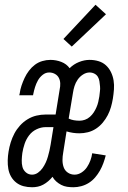

<svg xmlns="http://www.w3.org/2000/svg" viewBox="-20 -780 540 808"><path d="M115 8Q96 8 79 3.5Q62 -1 48.5 -11.5Q35 -22 26.5 -37Q18 -52 15 -69.5Q12 -87 12.5 -105.5Q13 -124 16 -142Q19 -161 25 -180.5Q31 -200 40.5 -218Q50 -236 64 -251.5Q78 -267 96 -278Q114 -289 133.5 -293.5Q153 -298 172 -298H214L231 -403Q234 -416 233.5 -429Q233 -442 227.5 -452.5Q222 -463 211 -469Q200 -475 187 -475Q172 -475 159.5 -465Q147 -455 139.5 -441.5Q132 -428 127.5 -413.5Q123 -399 120 -384L119 -379H61L63 -387Q65 -403 70.5 -419.5Q76 -436 83.5 -452Q91 -468 102 -482.5Q113 -497 127 -507.5Q141 -518 158 -523Q175 -528 192 -528Q216 -528 238 -519.5Q260 -511 273 -493Q290 -510 312.5 -519Q335 -528 357 -528Q377 -528 395 -522.5Q413 -517 426 -505Q439 -493 447 -476.5Q455 -460 458 -441.5Q461 -423 459.5 -403.5Q458 -384 455 -365Q452 -347 447 -329.5Q442 -312 433.5 -295.5Q425 -279 412.5 -264Q400 -249 384 -238.5Q368 -228 350 -223.5Q332 -219 314 -219Q300 -219 287 -221Q274 -223 260 -227L246 -138Q243 -122 243 -106Q243 -90 248 -76Q253 -62 265.5 -53.5Q278 -45 294 -45Q309 -45 323 -54Q337 -63 346 -76.5Q355 -90 360.5 -105Q366 -120 368 -135L425 -126Q421 -110 415 -93.5Q409 -77 400.5 -62Q392 -47 380.5 -33.5Q369 -20 354 -10.5Q339 -1 322 3.5Q305 8 289 8Q275 8 262 6Q249 4 237.5 -2Q226 -8 216.5 -16.5Q207 -25 201 -36Q193 -26 183 -17.5Q173 -9 162 -3Q151 3 139 5.5Q127 8 115 8ZM315 -272Q326 -272 337.5 -276Q349 -280 358.5 -288.5Q368 -297 374.5 -307Q381 -317 386 -328.5Q391 -340 393.5 -351Q396 -362 398 -374Q399 -385 400.5 -395.5Q402 -406 401 -416.5Q400 -427 398.5 -437.5Q397 -448 392 -456.5Q387 -465 377.5 -470Q368 -475 357 -475Q343 -475 329.5 -466.5Q316 -458 307 -445Q298 -432 293.5 -417.5Q289 -403 287 -389L269 -281Q279 -276 291 -274Q303 -272 315 -272ZM115 -45Q128 -45 139.5 -53Q151 -61 159 -72.5Q167 -84 172.5 -96Q178 -108 181.5 -120.5Q185 -133 188 -145.5Q191 -158 193 -171L205 -245H172Q153 -245 134 -236Q115 -227 102.5 -210.5Q90 -194 83.5 -174.5Q77 -155 74 -136Q72 -121 71.5 -106Q71 -91 74.5 -77.5Q78 -64 89 -54.5Q100 -45 115 -45ZM282 -584 247 -616 382 -760 426 -720Z"/></svg>

Font: Iosevka Term Curly Light
Style: Italic
Weight: 300
Italic angle: -9°
Designer: Belleve Invis
Foundry: Belleve Invis
Version: Version 32.3.0